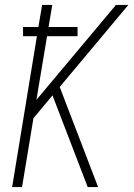

<svg xmlns="http://www.w3.org/2000/svg" viewBox="-20 -755 540 775"><path d="M29 0 129 -609H73V-646H135L150 -735H191L176 -646H293V-609H170L127 -352L448 -735H498L221 -404L376 0H334L213 -315L192 -370L115 -278L69 0Z"/></svg>

Font: Iosevka SS04 Extralight
Style: Italic
Weight: 200
Italic angle: -9°
Monospace: yes
Designer: Belleve Invis
Foundry: Belleve Invis
Version: Version 19.0.0; ttfautohint (v1.8.4)